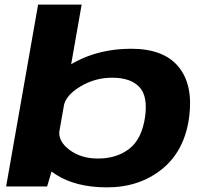

<svg xmlns="http://www.w3.org/2000/svg" viewBox="-20 -805 894 829"><path d="M6.5 0H183.5L211 -93.5L332.5 -785H144.5ZM442 4Q582 4 680 -75.2Q778 -154.5 797 -301.5Q814.5 -439.5 750.5 -517Q686.5 -594.5 546.5 -594.5Q411.5 -594.5 305.2 -537.8Q199 -481 190.5 -431.5L255 -346Q263 -393 326.5 -431.2Q390 -469.5 464 -469.5Q544.5 -469.5 582 -429Q619.5 -388.5 606 -297.5Q591.5 -203 537.2 -161.8Q483 -120.5 403 -120.5Q329 -120.5 278.8 -158.8Q228.5 -197 237 -245L142 -158.5Q132.5 -109 219.5 -52.5Q306.5 4 442 4Z"/></svg>

Font: Anybody Expanded
Style: Bold Italic
Weight: 700
Width: 7
Italic angle: -10°
Version: Version 1.113;gftools[0.9.25]